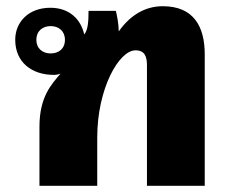

<svg xmlns="http://www.w3.org/2000/svg" viewBox="-20 -598 742 618"><path d="M107 0H293V-156C293 -313 363 -436 416 -436C446 -436 453 -416 453 -388V0H639V-423C639 -513 603 -578 504 -578C445 -578 398 -547 363 -498L362 -499C362 -522 357 -545 353 -563H265C265 -528 263 -501 251 -487C241 -534 205 -573 142 -573C72 -573 29 -527 29 -470C29 -397 83 -357 153 -357C160 -357 167 -358 175 -361C146 -327 107 -287 107 -190ZM143 -426C117 -426 97 -442 97 -470C97 -498 117 -514 143 -514C169 -514 189 -498 189 -470C189 -441 169 -426 143 -426Z"/></svg>

Font: Noto Sans Thai Looped Black
Style: Regular
Weight: 900
Designer: Sasikarn Vongin, Ben Mitchell
Foundry: The Fontpad Ltd
Version: Version 1.001